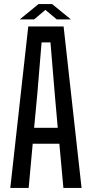

<svg xmlns="http://www.w3.org/2000/svg" viewBox="-20 -931 456 951"><path d="M31 0 120 -800H295L384 0H294L274 -219H142L122 0ZM149 -298H266L251 -468L230 -721H186L165 -468ZM78 -835 171 -911H238L331 -835H261L205 -882L149 -835Z"/></svg>

Font: Big Shoulders Text Medium
Style: Regular
Weight: 500
Designer: Patric King
Foundry: XO Type Co
Version: Version 1.000; ttfautohint (v1.8.2)